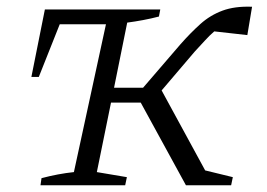

<svg xmlns="http://www.w3.org/2000/svg" viewBox="-20 -549 791 569"><path d="M531 0 397 -245H309L267 -39L356 -24L351 0H100L103 -21Q152 -34 199 -39L294 -477H157L95 -321H73L113 -521H455L451 -500Q428 -494 404 -489.5Q380 -485 357 -482L318 -289H404L515 -418Q545 -452 574 -478Q603 -504 639.5 -517.5Q676 -531 727 -529L713 -445L615 -456Q601 -444 586.5 -428Q572 -412 557 -396L459 -281L588 -44L670 -24L665 0Z"/></svg>

Font: Piazzolla SC Light
Style: Italic
Weight: 300
Italic angle: -11.3°
Designer: Juan Pablo del Peral
Foundry: Huerta Tipografica
Version: Version 1.330